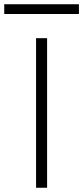

<svg xmlns="http://www.w3.org/2000/svg" viewBox="-42 -885 392 905"><path d="M128 0V-705H180V0ZM-22 -819V-865H330V-819Z"/></svg>

Font: Nunito Sans 7pt SemiExpanded ExtraLight
Style: Regular
Weight: 250
Width: 6
Designer: Vernon Adams
Foundry: Vernon Adams
Version: Version 3.101;gftools[0.9.27]